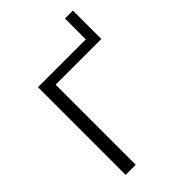

<svg xmlns="http://www.w3.org/2000/svg" viewBox="-247 -968 1076 1076"><g transform="rotate(-45 291.0 -430.0)"><path d="M96 0V-695H475V-860H538V-635H176V0Z"/></g></svg>

Font: Coval
Style: ExtraLight
Weight: 250
Foundry: Context Ltd
Version: Version 001.000